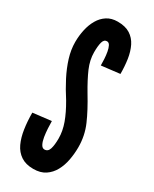

<svg xmlns="http://www.w3.org/2000/svg" viewBox="-196 -792 679 849"><g transform="rotate(30 143.5 -367.5)"><path d="M137.5 8Q99 8 74 -8.8Q49 -25.5 35.2 -55Q21.5 -84.5 15.8 -123.2Q10 -162 10 -205.5L103.5 -216.5Q103.5 -200.5 104.8 -179.2Q106 -158 109.2 -137.8Q112.5 -117.5 119.5 -104.2Q126.5 -91 137.5 -91Q155.5 -91 161.8 -111.2Q168 -131.5 168 -164.5Q168 -202 153.8 -241.5Q139.5 -281 112.5 -327Q85.5 -368.5 64.2 -409.8Q43 -451 30.5 -491.5Q18 -532 18 -571Q18 -603.5 24.8 -634.2Q31.5 -665 45.8 -689.5Q60 -714 82.5 -728.5Q105 -743 136.5 -743Q175.5 -743 200 -727.5Q224.5 -712 238 -684.8Q251.5 -657.5 256.8 -622.5Q262 -587.5 262 -548.5L168 -537.5Q168 -552 167 -570Q166 -588 163 -605Q160 -622 154.2 -633Q148.5 -644 138.5 -644Q123.5 -644 118.2 -625Q113 -606 113 -573.5Q113 -534.5 130.2 -494.2Q147.5 -454 179 -401Q217.5 -338 240.2 -285.8Q263 -233.5 263 -174.5Q263 -142 257 -109.5Q251 -77 236.5 -50.5Q222 -24 198 -8Q174 8 137.5 8Z"/></g></svg>

Font: League Gothic SemiCondensed
Style: Regular
Weight: 400
Width: 4
Designer: The League of Moveable Type
Version: Version 2.001